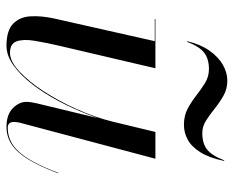

<svg xmlns="http://www.w3.org/2000/svg" viewBox="-86 -642 737 606"><g transform="rotate(90 283.0 -338.5)"><path d="M124 10Q76 10 54.5 -10.8Q33 -31.5 31 -65.8Q29 -100 38 -141L109.5 -458H39.5V-460H195L123 -152.5Q114 -113 108.2 -78.5Q102.5 -44 109.8 -22.5Q117 -1 147 -1Q172.5 -1 204 -29.8Q235.5 -58.5 266.8 -106.2Q298 -154 324 -211.8Q350 -269.5 364 -327H366Q357.5 -290 340 -245Q322.5 -200 298.8 -155Q275 -110 246.5 -72.8Q218 -35.5 186.8 -12.8Q155.5 10 124 10ZM380 10Q341 10 321 -10Q301 -30 301 -52.5Q301 -58.5 302.2 -67.8Q303.5 -77 305.5 -85L396 -460H480.5L366.5 -31Q365.5 -26.5 365 -21.8Q364.5 -17 364.5 -13Q364.5 6 383 6Q412.5 6 436.8 -10.2Q461 -26.5 482.5 -61.8Q504 -97 525 -153.5L526.5 -153Q505 -95.5 483 -59.5Q461 -23.5 436 -6.8Q411 10 380 10ZM373.5 -550Q344.5 -550 322.2 -562Q300 -574 280.2 -589.5Q260.5 -605 240.8 -617Q221 -629 197.5 -629Q165.5 -629 146 -614Q126.5 -599 111.5 -560H109.5Q119.5 -602.5 139.5 -630.8Q159.5 -659 184.2 -673Q209 -687 233.5 -687Q260 -687 281.2 -675Q302.5 -663 321.8 -647.5Q341 -632 359.8 -620Q378.5 -608 399.5 -608Q432 -608 451.2 -623Q470.5 -638 485.5 -677H487.5Q477.5 -629.5 460 -601.8Q442.5 -574 420.2 -562Q398 -550 373.5 -550Z"/></g></svg>

Font: Bodoni Moda 96pt
Style: Italic
Weight: 400
Italic angle: -13°
Version: Version 2.004